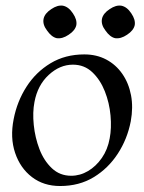

<svg xmlns="http://www.w3.org/2000/svg" viewBox="-20 -642 505 674"><path d="M191 11Q133 11 92 -20.5Q51 -52 33 -105.5Q15 -159 28 -224Q40 -286 73 -337.5Q106 -389 157.5 -420Q209 -451 276 -451Q319 -451 353 -433Q387 -415 409.5 -382.5Q432 -350 440 -307.5Q448 -265 439 -216Q427 -154 393.5 -102.5Q360 -51 309 -20Q258 11 191 11ZM230 -25Q261 -25 289 -41.5Q317 -58 337.5 -87.5Q358 -117 365 -156Q372 -192 368 -236.5Q364 -281 348 -321.5Q332 -362 304 -388.5Q276 -415 236 -415Q190 -415 151 -379Q112 -343 101 -284Q94 -248 98.5 -203.5Q103 -159 118.5 -118.5Q134 -78 162 -51.5Q190 -25 230 -25ZM201 -622Q221 -618 236 -595Q251 -573 248 -554Q244 -535 221 -520Q199 -505 179 -508Q161 -512 145 -535Q129 -556 133 -576Q137 -595 160 -610Q182 -625 201 -622ZM406 -622Q426 -618 441 -595Q456 -573 453 -554Q449 -535 426 -520Q404 -505 384 -508Q366 -512 350 -535Q334 -556 338 -576Q342 -595 365 -610Q387 -625 406 -622Z"/></svg>

Font: Young Serif Light
Style: Italic
Weight: 300
Italic angle: -10.979°
Designer: Bastien Sozeau
Foundry: NBR — Bastien Sozeau
Version: Version 5.001